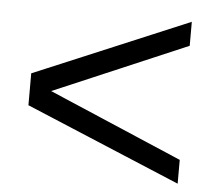

<svg xmlns="http://www.w3.org/2000/svg" viewBox="-43 -629 669 600"><g transform="rotate(5 292.0 -329.0)"><path d="M49.3 -278.8 535.2 -75.2V-149.9L116.2 -329.1L535.2 -507.8V-583L49.3 -378.9Z"/></g></svg>

Font: Arimo
Style: Regular
Weight: 400
Designer: Steve Matteson
Foundry: Monotype Imaging Inc.
Version: Version 1.32